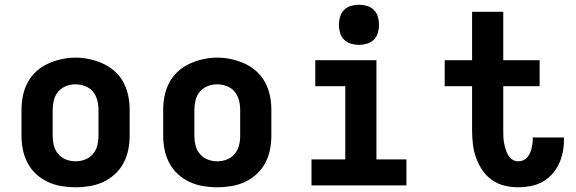

<svg xmlns="http://www.w3.org/2000/svg" viewBox="-20 -785 2440 813"><path d="M300 8Q270 8 240 3Q210 -2 183 -14.5Q156 -27 133.5 -47.5Q111 -68 97 -94.5Q83 -121 77 -150.5Q71 -180 71 -210V-320Q71 -350 77 -379.5Q83 -409 97 -435.5Q111 -462 133.5 -482.5Q156 -503 183.5 -515.5Q211 -528 240.5 -534.5Q270 -541 300 -541Q330 -541 359.5 -534.5Q389 -528 416.5 -515.5Q444 -503 466.5 -482.5Q489 -462 503 -435.5Q517 -409 523 -379.5Q529 -350 529 -320V-210Q529 -180 523 -150.5Q517 -121 503 -94.5Q489 -68 466.5 -47.5Q444 -27 417 -14.5Q390 -2 360 3Q330 8 300 8ZM300 -102Q321 -102 340.5 -109.5Q360 -117 373.5 -133Q387 -149 392 -169Q397 -189 397 -210V-320Q397 -341 391.5 -361.5Q386 -382 373 -397.5Q360 -413 339.5 -420.5Q319 -428 299 -428Q278 -428 258.5 -420Q239 -412 226 -396.5Q213 -381 208 -360.5Q203 -340 203 -320V-210Q203 -189 208 -169Q213 -149 226.5 -133Q240 -117 259.5 -109.5Q279 -102 300 -102Z M900 8Q870 8 840 3Q810 -2 783 -14.5Q756 -27 733.5 -47.5Q711 -68 697 -94.5Q683 -121 677 -150.5Q671 -180 671 -210V-320Q671 -350 677 -379.5Q683 -409 697 -435.5Q711 -462 733.5 -482.5Q756 -503 783.5 -515.5Q811 -528 840.5 -534.5Q870 -541 900 -541Q930 -541 959.5 -534.5Q989 -528 1016.5 -515.5Q1044 -503 1066.5 -482.5Q1089 -462 1103 -435.5Q1117 -409 1123 -379.5Q1129 -350 1129 -320V-210Q1129 -180 1123 -150.5Q1117 -121 1103 -94.5Q1089 -68 1066.5 -47.5Q1044 -27 1017 -14.5Q990 -2 960 3Q930 8 900 8ZM900 -102Q921 -102 940.5 -109.5Q960 -117 973.5 -133Q987 -149 992 -169Q997 -189 997 -210V-320Q997 -341 991.5 -361.5Q986 -382 973 -397.5Q960 -413 939.5 -420.5Q919 -428 899 -428Q878 -428 858.5 -420Q839 -412 826 -396.5Q813 -381 808 -360.5Q803 -340 803 -320V-210Q803 -189 808 -169Q813 -149 826.5 -133Q840 -117 859.5 -109.5Q879 -102 900 -102Z M1299 0V-110H1442V-420H1315V-530H1574V-110H1701V0ZM1500 -595Q1483 -595 1466 -600Q1449 -605 1437 -617Q1425 -629 1420 -646Q1415 -663 1415 -680Q1415 -697 1420 -714Q1425 -731 1437 -743Q1449 -755 1466 -760Q1483 -765 1500 -765Q1517 -765 1534 -760Q1551 -755 1563 -743Q1575 -731 1580 -714Q1585 -697 1585 -680Q1585 -663 1580 -646Q1575 -629 1563 -617Q1551 -605 1534 -600Q1517 -595 1500 -595Z M2174 8Q2145 8 2116 1Q2087 -6 2063 -23Q2039 -40 2022.5 -64.5Q2006 -89 1996 -116.5Q1986 -144 1982.5 -173.5Q1979 -203 1979 -232V-420H1863V-530H1979V-735H2111V-530H2265V-420H2111V-232Q2111 -219 2111.5 -205.5Q2112 -192 2114.5 -179Q2117 -166 2121 -153Q2125 -140 2131.5 -128.5Q2138 -117 2149.5 -109.5Q2161 -102 2174 -102Q2185 -102 2195 -106Q2205 -110 2212 -118Q2219 -126 2223.5 -135.5Q2228 -145 2230.5 -155.5Q2233 -166 2234.5 -176.5Q2236 -187 2236 -197Q2236 -199 2235.5 -200Q2235 -201 2235 -203H2367Q2368 -200 2368 -197Q2368 -194 2368 -191Q2368 -165 2362.5 -139Q2357 -113 2346 -89.5Q2335 -66 2317 -46.5Q2299 -27 2276 -14.5Q2253 -2 2227 3Q2201 8 2174 8Z"/></svg>

Font: Iosevka Curly XBdEx
Style: Regular
Weight: 800
Width: 7
Monospace: yes
Designer: Belleve Invis
Foundry: Belleve Invis
Version: Version 11.1.0; ttfautohint (v1.8.3)